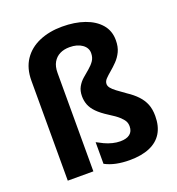

<svg xmlns="http://www.w3.org/2000/svg" viewBox="-139 -878 924 1001"><g transform="rotate(-20 323.5 -377.5)"><path d="M556 -603Q556 -566 543.5 -540Q531 -514 512 -494.5Q493 -475 475 -460Q457 -445 444.5 -432Q432 -419 432 -404Q432 -393 440.5 -382Q449 -371 467.5 -357Q486 -343 516 -322Q548 -301 570 -277.5Q592 -254 603 -226.5Q614 -199 614 -161Q614 -105 591 -67Q568 -29 522.5 -9.5Q477 10 411 10Q371 10 337 3Q303 -4 275 -19V-139Q291 -130 312 -120Q333 -110 355.5 -104.5Q378 -99 398 -99Q433 -99 451.5 -113.5Q470 -128 470 -156Q470 -173 463 -185.5Q456 -198 439 -213.5Q422 -229 388 -250Q350 -274 328.5 -296Q307 -318 298.5 -340.5Q290 -363 290 -388Q290 -418 302 -439.5Q314 -461 332.5 -477Q351 -493 369.5 -508.5Q388 -524 400 -541.5Q412 -559 412 -584Q412 -613 385.5 -632Q359 -651 316 -651Q285 -651 262 -639.5Q239 -628 225.5 -605Q212 -582 212 -546V0H70V-554Q70 -623 101.5 -670Q133 -717 189 -741Q245 -765 316 -765Q386 -765 440 -746Q494 -727 525 -691Q556 -655 556 -603Z"/></g></svg>

Font: Noto Sans SemiCondensed
Style: Regular
Weight: 400
Width: 4
Version: Version 2.013